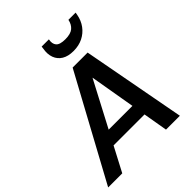

<svg xmlns="http://www.w3.org/2000/svg" viewBox="-274 -1078 1223 1223"><g transform="rotate(-45 337.5 -467.0)"><path d="M-20 0 360 -700H495L626 0H501L404 -565L107 0ZM109 -165 157 -258H526L541 -165ZM439 -770Q391 -770 360.5 -788.5Q330 -807 317.5 -840.5Q305 -874 313 -918L315 -934H380Q373 -899 389.5 -879.5Q406 -860 455 -860Q503 -860 526 -879.5Q549 -899 556 -934H621L618 -917Q610 -873 585.5 -840Q561 -807 524 -788.5Q487 -770 439 -770Z"/></g></svg>

Font: DM Sans 24pt SemiBold
Style: Italic
Weight: 600
Italic angle: -10°
Designer: Colophon Foundry, Jonny Pinhorn
Foundry: Colophon Foundry
Version: Version 4.004;gftools[0.9.30]